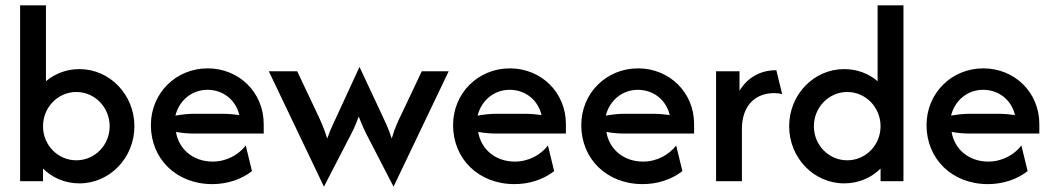

<svg xmlns="http://www.w3.org/2000/svg" viewBox="-20 -687 3988 728"><path d="M281.2 8.3C396.5 8.3 489.6 -88.9 489.6 -208.3C489.6 -327.8 396.5 -425 281.2 -425C231.9 -425 188.2 -407.6 154.2 -379.2V-666.7H56.2V0H143.1V-47.9C177.8 -13.2 226.4 8.3 281.2 8.3ZM269.4 -79.2C199.3 -79.2 143.1 -136.8 143.1 -208.3C143.1 -279.9 199.3 -338.2 269.4 -338.2C339.6 -338.2 395.8 -279.9 395.8 -208.3C395.8 -136.8 339.6 -79.2 269.4 -79.2Z M784.7 11.1C841 11.1 894.4 -6.2 935.4 -38.2L911.8 -135.4C884.7 -100 838.9 -74.3 786.1 -74.3C712.5 -74.3 657.6 -121.5 647.2 -186.8C670.1 -182.6 693.1 -180.6 716.7 -180.6H979.9V-216.7C979.9 -336.8 886.1 -427.8 767.4 -427.8C647.9 -427.8 552.1 -334.7 552.1 -212.5C552.1 -84.7 648.6 11.1 784.7 11.1ZM645.1 -248.6C659 -305.6 706.9 -346.5 766.7 -346.5C826.4 -346.5 874.3 -307.6 887.5 -250.7C867.4 -253.5 845.8 -255.6 822.9 -255.6H716.7C692.4 -255.6 668.8 -252.8 645.1 -248.6Z M1208.3 20.8 1297.9 -152.8C1313.2 -181.2 1327.1 -208.3 1340.3 -245.1C1354.2 -208.3 1367.4 -181.2 1382.6 -152.8L1472.2 20.8L1681.2 -416.7H1579.2L1504.9 -259.7C1491 -231.2 1477.8 -204.9 1465.3 -161.8C1452.1 -203.5 1438.2 -229.2 1425.7 -256.9L1343.1 -433.3L1261.8 -256.9C1249.3 -228.5 1234.7 -202.1 1220.8 -161.8C1207.6 -203.5 1195.1 -230.6 1181.2 -259.7L1106.9 -416.7H999.3Z M1930.6 11.1C1986.8 11.1 2040.3 -6.2 2081.2 -38.2L2057.6 -135.4C2030.6 -100 1984.7 -74.3 1931.9 -74.3C1858.3 -74.3 1803.5 -121.5 1793.1 -186.8C1816 -182.6 1838.9 -180.6 1862.5 -180.6H2125.7V-216.7C2125.7 -336.8 2031.9 -427.8 1913.2 -427.8C1793.7 -427.8 1697.9 -334.7 1697.9 -212.5C1697.9 -84.7 1794.4 11.1 1930.6 11.1ZM1791 -248.6C1804.9 -305.6 1852.8 -346.5 1912.5 -346.5C1972.2 -346.5 2020.1 -307.6 2033.3 -250.7C2013.2 -253.5 1991.7 -255.6 1968.7 -255.6H1862.5C1838.2 -255.6 1814.6 -252.8 1791 -248.6Z M2416.7 11.1C2472.9 11.1 2526.4 -6.2 2567.4 -38.2L2543.8 -135.4C2516.7 -100 2470.8 -74.3 2418.1 -74.3C2344.4 -74.3 2289.6 -121.5 2279.2 -186.8C2302.1 -182.6 2325 -180.6 2348.6 -180.6H2611.8V-216.7C2611.8 -336.8 2518.1 -427.8 2399.3 -427.8C2279.9 -427.8 2184 -334.7 2184 -212.5C2184 -84.7 2280.6 11.1 2416.7 11.1ZM2277.1 -248.6C2291 -305.6 2338.9 -346.5 2398.6 -346.5C2458.3 -346.5 2506.2 -307.6 2519.4 -250.7C2499.3 -253.5 2477.8 -255.6 2454.9 -255.6H2348.6C2324.3 -255.6 2300.7 -252.8 2277.1 -248.6Z M2695.1 0H2793.1V-197.9C2793.1 -285.4 2842.4 -334 2916 -334C2925.7 -334 2936.8 -332.6 2945.8 -329.9L2923.6 -420.8C2860.4 -420.8 2813.2 -391 2784 -343.1V-416.7H2695.1Z M3180.6 8.3C3236.1 8.3 3284 -13.2 3318.8 -47.9V0H3405.6V-666.7H3307.6V-379.2C3274.3 -407.6 3230.6 -425 3180.6 -425C3065.3 -425 2972.2 -327.8 2972.2 -208.3C2972.2 -88.9 3065.3 8.3 3180.6 8.3ZM3192.4 -79.2C3122.2 -79.2 3066 -136.8 3066 -208.3C3066 -279.9 3122.2 -338.2 3192.4 -338.2C3262.5 -338.2 3318.8 -279.9 3318.8 -208.3C3318.8 -136.8 3262.5 -79.2 3192.4 -79.2Z M3725.7 11.1C3781.9 11.1 3835.4 -6.2 3876.4 -38.2L3852.8 -135.4C3825.7 -100 3779.9 -74.3 3727.1 -74.3C3653.5 -74.3 3598.6 -121.5 3588.2 -186.8C3611.1 -182.6 3634 -180.6 3657.6 -180.6H3920.8V-216.7C3920.8 -336.8 3827.1 -427.8 3708.3 -427.8C3588.9 -427.8 3493.1 -334.7 3493.1 -212.5C3493.1 -84.7 3589.6 11.1 3725.7 11.1ZM3586.1 -248.6C3600 -305.6 3647.9 -346.5 3707.6 -346.5C3767.4 -346.5 3815.3 -307.6 3828.5 -250.7C3808.3 -253.5 3786.8 -255.6 3763.9 -255.6H3657.6C3633.3 -255.6 3609.7 -252.8 3586.1 -248.6Z"/></svg>

Font: Afacad Medium
Style: Regular
Weight: 500
Designer: Kristian Moeller
Foundry: Dicotype
Version: Version 1.000